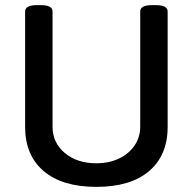

<svg xmlns="http://www.w3.org/2000/svg" viewBox="-20 -722 752 749"><path d="M78 -227V-677Q78 -702 124 -702H139Q185 -702 185 -677V-228Q185 -165 233 -125Q281 -85 356 -85Q405 -85 444 -103.5Q483 -122 505 -154.5Q527 -187 527 -228V-677Q527 -702 573 -702H588Q634 -702 634 -677V-227Q634 -116 561.5 -54.5Q489 7 356 7Q223 7 150.5 -54.5Q78 -116 78 -227Z"/></svg>

Font: Asap-Medium
Style: Regular
Weight: 500
Designer: Pablo Cosgaya
Foundry: Omnibus-Type
Version: Version 2.000; ttfautohint (v1.8)